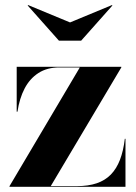

<svg xmlns="http://www.w3.org/2000/svg" viewBox="-20 -716 522 736"><path d="M16.5 0V-2.5L286 -457.5H207.5Q160.5 -457.5 127.2 -436Q94 -414.5 74.2 -376.5Q54.5 -338.5 47 -288H44V-460H445V-457.5L174.5 -2.5H274.5Q318.5 -2.5 350.8 -13.5Q383 -24.5 404.8 -46.8Q426.5 -69 439.8 -103.2Q453 -137.5 458.5 -184H461V0ZM206 -560 86 -695 88 -696.5 248.5 -630 409 -696.5 411 -695 291 -560Z"/></svg>

Font: Bodoni Moda 72pt
Style: Bold
Weight: 700
Designer: Owen Earl
Foundry: indestructible type
Version: Version 2.004